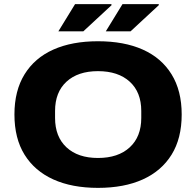

<svg xmlns="http://www.w3.org/2000/svg" viewBox="-20 -899 951 931"><path d="M493 -747 574 -879H750V-874L613 -747ZM263 -747 344 -879H520L521 -874L384 -747ZM455 12Q329 12 238.5 -29Q148 -70 99 -149Q50 -228 50 -344Q50 -459 99 -538.5Q148 -618 238.5 -658.5Q329 -699 455 -699Q582 -699 672.5 -658.5Q763 -618 812 -538.5Q861 -459 861 -344Q861 -228 812 -149Q763 -70 672.5 -29Q582 12 455 12ZM455 -133Q553 -133 609 -184.5Q665 -236 665 -327V-361Q665 -452 609 -503Q553 -554 455 -554Q358 -554 302.5 -503Q247 -452 247 -361V-327Q247 -236 302.5 -184.5Q358 -133 455 -133Z"/></svg>

Font: Archivo SemiExpanded ExtraBold
Style: Regular
Weight: 800
Width: 6
Designer: Hector Gatti
Foundry: Omnibus-Type
Version: Version 2.001; ttfautohint (v1.8.3)